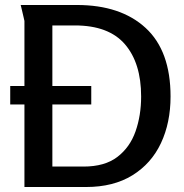

<svg xmlns="http://www.w3.org/2000/svg" viewBox="-20 -750 739 770"><path d="M664 -363Q664 -258 625.5 -176Q587 -94 511 -47Q435 0 325 0H78V-666Q78 -667 74.5 -681.5Q71 -696 67.5 -711.5Q64 -727 63 -730H288Q464 -730 564 -638Q664 -546 664 -363ZM546 -363Q546 -497 481 -572.5Q416 -648 280 -648H190V-82H315Q400 -82 450.5 -120.5Q501 -159 523.5 -223Q546 -287 546 -363ZM21 -405H346V-331H21Z"/></svg>

Font: Rosario SemiBold
Style: Regular
Weight: 600
Designer: Hector Gatti
Foundry: Omnibus Type
Version: Version 1.101; ttfautohint (v1.8.1.43-b0c9)